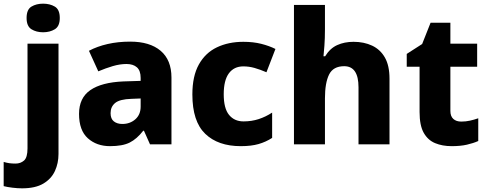

<svg xmlns="http://www.w3.org/2000/svg" viewBox="-78 -787 2660 1047"><path d="M67 -689Q67 -735 93.5 -751Q120 -767 157 -767Q194 -767 221 -751Q248 -735 248 -689Q248 -644 221 -627.5Q194 -611 157 -611Q120 -611 93.5 -627.5Q67 -644 67 -689ZM42 240Q18 240 -10.5 236.5Q-39 233 -58 228V96Q-41 101 -26.5 103Q-12 105 7 105Q34 105 53 88.5Q72 72 72 22V-549H241V53Q241 103 221.5 145.5Q202 188 158.5 214Q115 240 42 240Z M632 -560Q739 -560 798 -510Q857 -460 857 -364V0H740L707 -74H703Q668 -29 629 -9.5Q590 10 522 10Q449 10 401 -33Q353 -76 353 -166Q353 -253 414.5 -295.5Q476 -338 595 -343L689 -346V-362Q689 -402 668.5 -420Q648 -438 612 -438Q576 -438 537 -426.5Q498 -415 458 -398L407 -510Q452 -534 509 -547Q566 -560 632 -560ZM638 -248Q575 -246 550 -225.5Q525 -205 525 -170Q525 -139 543 -125Q561 -111 589 -111Q631 -111 660 -136.5Q689 -162 689 -206V-250Z M1235 10Q1111 10 1041 -57.5Q971 -125 971 -272Q971 -372 1006.5 -435.5Q1042 -499 1105 -529Q1168 -559 1249 -559Q1303 -559 1346.5 -548Q1390 -537 1424 -520L1375 -393Q1340 -408 1310 -416.5Q1280 -425 1249 -425Q1198 -425 1170 -387Q1142 -349 1142 -273Q1142 -196 1171 -160.5Q1200 -125 1250 -125Q1294 -125 1332.5 -137.5Q1371 -150 1406 -173V-35Q1372 -13 1332 -1.5Q1292 10 1235 10Z M1694 -627Q1694 -577 1691 -537.5Q1688 -498 1686 -480H1695Q1721 -523 1760.5 -541Q1800 -559 1850 -559Q1907 -559 1951.5 -538Q1996 -517 2021 -473Q2046 -429 2046 -358V0H1877V-311Q1877 -426 1799 -426Q1739 -426 1716.5 -380.5Q1694 -335 1694 -251V0H1525V-760H1694Z M2437 -124Q2462 -124 2484.5 -129Q2507 -134 2530 -142V-18Q2503 -6 2468 2Q2433 10 2385 10Q2334 10 2294.5 -6.5Q2255 -23 2232.5 -63Q2210 -103 2210 -176V-423H2140V-493L2224 -547L2270 -663H2378V-549H2524V-423H2378V-182Q2378 -153 2394 -138.5Q2410 -124 2437 -124Z"/></svg>

Font: Noto Sans Gurmukhi UI ExtraBold
Style: Regular
Weight: 800
Designer: Jelle Bosma - Monotype Design Team
Foundry: Monotype Imaging Inc.
Version: Version 2.004; ttfautohint (v1.8.4.7-5d5b)